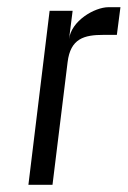

<svg xmlns="http://www.w3.org/2000/svg" viewBox="-20 -514 355 534"><path d="M172 -405 182 -484H118L59 0H126L168 -341C176 -407 214 -417 268 -417H305L315 -494H282C243 -494 178 -456 172 -405Z"/></svg>

Font: Gamestation Condensed
Style: Italic
Weight: 400
Width: 3
Designer: Jonas Hecksher
Foundry: Jonas Hecksher, Playtypeª, e-types AS
Version: Version 1.003